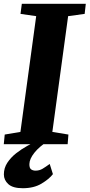

<svg xmlns="http://www.w3.org/2000/svg" viewBox="-29 -763 474 1016"><path d="M-9 0 -4 -51 79 -65 162.5 -677.5 79.5 -689.5 86.5 -743H425L419 -689.5L331.5 -677.5L248 -65L333 -51L329 0ZM91.5 233Q39 233 15.2 211.5Q-8.5 190 -8.5 160Q-8.5 126 9.8 98.2Q28 70.5 56.2 48.2Q84.5 26 115.8 8.8Q147 -8.5 172.5 -21.5L200 -29L227.5 -18.5Q179 12.5 153 45.2Q127 78 126.5 105Q126 126 135.5 133Q145 140 159 140Q179.5 140 196.2 130Q213 120 234 104.5L251 158.5Q231 184.5 190.5 208.8Q150 233 91.5 233Z"/></svg>

Font: Merriweather Black
Style: Italic
Weight: 900
Italic angle: -7.8°
Designer: Eben Sorkin
Foundry: Eben Sorkin
Version: Version 2.200;gftools[0.9.31]